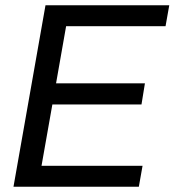

<svg xmlns="http://www.w3.org/2000/svg" viewBox="-20 -706 660 726"><path d="M31 0 152 -686H620L606 -607H230L192 -391H528L515 -311H178L137 -79H519L505 0Z"/></svg>

Font: Archivo SemiCondensed
Style: Italic
Weight: 400
Width: 4
Italic angle: -10°
Designer: Hector Gatti
Foundry: Omnibus-Type
Version: Version 2.001